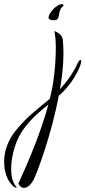

<svg xmlns="http://www.w3.org/2000/svg" viewBox="-170 -492 413 929"><path d="M92 -394C125 -394 107 -434 130 -457C135 -461 137 -464 137 -467C137 -470 135 -472 130 -472C103 -472 65 -427 65 -408C65 -403 67 -400 71 -398C77 -395 84 -394 92 -394ZM-54 417C-39 417 -23 406 -7 377C9 346 80 157 114 -28C133 -45 150 -62 165 -82C190 -112 223 -174 223 -195C223 -200 222 -202 219 -202C216 -202 212 -198 208 -190C181 -134 151 -93 120 -60C131 -121 137 -181 137 -234C137 -257 136 -278 134 -298C133 -311 127 -321 116 -329C105 -337 98 -341 95 -341C94 -341 94 -341 94 -340C97 -320 100 -297 100 -264C100 -231 99 -188 92 -129C88 -92 81 -53 71 -14C20 29 -35 68 -91 136C-130 183 -150 238 -150 290C-150 335 -138 376 -111 404C-104 412 -96 416 -91 416C-90 416 -90 416 -90 416L-89 415C-89 414 -90 413 -92 411C-108 392 -116 363 -116 324C-116 292 -110 257 -99 220C-87 182 -70 149 -48 122C-13 77 27 43 64 14C30 141 -30 286 -81 396C-75 410 -66 417 -54 417Z"/></svg>

Font: Comforter
Style: Regular
Weight: 400
Designer: Robert E. Leuschke
Foundry: Robert E. Leuschke
Version: Version 1.013; ttfautohint (v1.8.3)